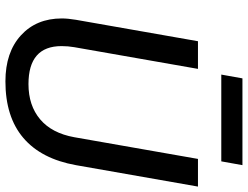

<svg xmlns="http://www.w3.org/2000/svg" viewBox="-123 -781 914 708"><g transform="rotate(90 334.0 -427.0)"><path d="M48 -198Q48 -220 53 -250L132 -700H234L154 -244Q150 -221 150 -197Q150 -75 290 -75Q369 -75 420 -118Q471 -161 486 -244L566 -700H668L589 -250Q566 -122 488.5 -56Q411 10 280 10Q173 10 110.5 -47Q48 -104 48 -198ZM269 -864H589L575 -786H255Z"/></g></svg>

Font: Niramit Medium
Style: Italic
Weight: 500
Italic angle: -10°
Designer: Katatrad Aksorn Co.,Ltd.
Foundry: Cadson Demak Co.,Ltd.
Version: Version 1.000; ttfautohint (v1.6)